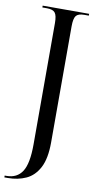

<svg xmlns="http://www.w3.org/2000/svg" viewBox="-111 -758 531 1042"><g transform="rotate(10 155.0 -237.0)"><path d="M-7 240V230H3Q61 230 89.5 186Q118 142 118 36V-632Q118 -674 106 -689Q94 -704 62 -704H36V-714H292V-704H267Q234 -704 222 -689Q210 -674 210 -630V9Q210 98 183.5 148.5Q157 199 112 219.5Q67 240 12 240Z"/></g></svg>

Font: Noto Serif Display Condensed
Style: Regular
Weight: 400
Width: 3
Designer: Monotype Design Team
Foundry: Monotype Imaging Inc.
Version: Version 2.009